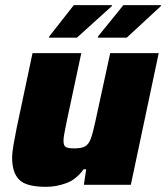

<svg xmlns="http://www.w3.org/2000/svg" viewBox="-20 -716 644 744"><path d="M159 8Q81 8 54 -20Q27 -48 27 -104Q27 -124 32.5 -156Q38 -188 45 -222L106 -510H295L239 -248Q234 -224 230 -202.5Q226 -181 226 -171Q226 -151 235.5 -146Q245 -141 267 -141Q296 -141 310 -149Q324 -157 332 -179Q340 -201 349 -243L407 -510H595L487 0H305L314 -60H304Q275 -20 236 -6Q197 8 159 8ZM359 -570 360 -575 458 -696H604L603 -692L471 -570ZM170 -570 171 -575 266 -696H414L413 -692L278 -570Z"/></svg>

Font: Saira ExtraBold
Style: Italic
Weight: 800
Italic angle: -12°
Designer: Hector Gatti with collaboration of the Omnibus-Type team
Foundry: Omnibus-Type
Version: Version 1.100; ttfautohint (v1.8.3)